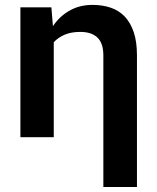

<svg xmlns="http://www.w3.org/2000/svg" viewBox="-20 -558 640 781"><path d="M189 -528.3 195.3 -451.7Q222.7 -492.2 263.4 -515.1Q304.2 -538.1 356 -538.1Q396.5 -538.1 429.9 -526.9Q463.4 -515.6 487.1 -491Q510.7 -466.3 523.9 -427.5Q537.1 -388.7 537.1 -333V202.6H400.4V-333Q400.4 -381.8 376.5 -405Q352.5 -428.2 306.6 -428.2Q270 -428.2 243.4 -417Q216.8 -405.8 198.7 -386.2V0H63V-528.3Z"/></svg>

Font: Roboto Mono
Style: Bold
Weight: 700
Designer: Google
Version: Version 2.000985; 2015; ttfautohint (v1.3)